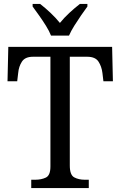

<svg xmlns="http://www.w3.org/2000/svg" viewBox="-20 -951 609 971"><path d="M138 0V-42H158Q189 -42 212 -53Q235 -64 235 -109V-664H147Q107 -664 91 -639.5Q75 -615 72 -582L67 -540H18L22 -714H547L551 -540H503L498 -582Q494 -615 478 -639.5Q462 -664 421 -664H333V-114Q333 -66 355.5 -54Q378 -42 409 -42H429V0ZM238 -771Q229 -794 212.5 -820.5Q196 -847 177.5 -873Q159 -899 145 -918V-931H183Q209 -911 235.5 -886Q262 -861 283 -835Q304 -861 331 -886Q358 -911 384 -931H422V-918Q408 -899 390 -873Q372 -847 355.5 -820.5Q339 -794 329 -771Z"/></svg>

Font: Noto Serif SemiCondensed
Style: Regular
Weight: 400
Width: 4
Designer: Monotype Design Team
Foundry: Monotype Imaging Inc.
Version: Version 2.013